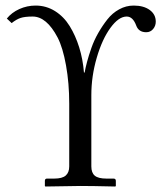

<svg xmlns="http://www.w3.org/2000/svg" viewBox="-20 -678 593 700"><path d="M232.4 -71.3V-300.3Q232.4 -374.5 220.7 -439.7Q209 -504.9 189.9 -541.5Q149.9 -617.7 99.1 -617.7Q70.3 -617.7 54.9 -612.5Q39.6 -607.4 22.5 -593.8L4.9 -610.4Q22.5 -632.3 50.5 -645Q78.6 -657.7 109.9 -657.7Q148.4 -657.7 180.7 -637.5Q212.9 -617.2 234.1 -582.8Q255.4 -548.3 268.8 -505.1Q282.2 -461.9 286.1 -413.6H288.6Q291.5 -430.7 297.4 -452.6Q303.2 -474.6 313.2 -503.2Q323.2 -531.7 338.4 -558.1Q353.5 -584.5 371.6 -607.4Q389.6 -630.4 414.6 -644Q439.5 -657.7 467.3 -657.7Q503.9 -657.7 525.9 -641.6Q547.9 -625.5 547.9 -599.1Q547.9 -583.5 538.1 -572Q528.3 -560.5 513.2 -560.5Q485.4 -560.5 476.6 -585Q464.4 -617.7 441.9 -617.7Q412.6 -617.7 382.6 -576.4Q352.5 -535.2 332.8 -467.8Q313 -400.4 313 -331.1V-71.3Q313 -47.9 325.7 -37.4Q338.4 -26.9 367.7 -26.9H394Q402.3 -26.9 402.3 -18.6V0L400.4 2Q313.5 0 274.4 0L145.5 2L143.6 0V-18.6Q143.6 -26.9 151.4 -26.9H177.7Q207 -26.9 219.7 -38.1Q232.4 -49.3 232.4 -71.3Z"/></svg>

Font: Libertinage
Style: l
Weight: 400
Designer: OSP
Foundry: OSP
Version: Version 1.0; 2008; OFL relea